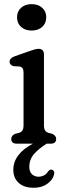

<svg xmlns="http://www.w3.org/2000/svg" viewBox="-20 -696 314 930"><path d="M133 -548Q101.5 -548 82 -565.8Q62.5 -583.5 62.5 -612Q62.5 -640.5 82 -658.2Q101.5 -676 133 -676Q165 -676 184.5 -658.2Q204 -640.5 204 -612.5Q204 -583.5 184.5 -565.8Q165 -548 133 -548ZM193 -431V-89Q193 -72 198.5 -64Q204 -56 215 -52.5L232.5 -48Q252 -39.5 252 -23Q252 0 225 0H206Q168 23.5 145 49.8Q122 76 122 112Q122 136 135 148Q148 160 166.5 160Q179.5 160 191.8 154.2Q204 148.5 212 135.5Q221.5 123.5 231 125.5Q237 127 241 133.5Q245 140 241 152Q235 175.5 208.8 194.5Q182.5 213.5 143 213.5Q96.5 213.5 70.5 189.8Q44.5 166 44.5 126.5Q44.5 50.5 139 0H62Q34.5 0 34.5 -23Q34.5 -39.5 54 -48L72.5 -52.5Q83 -56 88.5 -64Q94 -72 94 -89V-343.5Q94 -359 89.2 -365.5Q84.5 -372 74.5 -374L45.5 -375.5Q26.5 -381.5 26.5 -397Q26.5 -414.5 51.5 -423.5L121.5 -448Q137 -453.5 147.5 -456.5Q158 -459.5 167 -459.5Q193 -459.5 193 -431Z"/></svg>

Font: Fraunces 72pt S100
Style: Regular
Weight: 400
Version: Version 1.000; ttfautohint (v1.8.3)